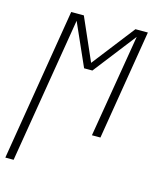

<svg xmlns="http://www.w3.org/2000/svg" viewBox="-136 -610 746 895"><g transform="rotate(15 237.5 -162.5)"><path d="M-25 205 96 -530H157L247 -325L406 -530H466L379 0H338L421 -497L262 -292H222L131 -497L15 205Z"/></g></svg>

Font: Iosevka Curly Slab XLtObl
Style: Regular
Weight: 200
Italic angle: -9°
Monospace: yes
Designer: Belleve Invis
Foundry: Belleve Invis
Version: Version 11.1.0; ttfautohint (v1.8.3)